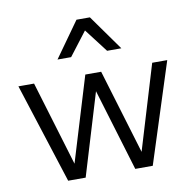

<svg xmlns="http://www.w3.org/2000/svg" viewBox="-83 -845 939 930"><g transform="rotate(-10 386.0 -380.5)"><path d="M594 0H508L378 -430H394L264 0H178L20 -492H97L237 -28H208L349 -492H427L567 -28H538L678 -492H752ZM543 -587H473L352 -745H417L296 -587H229L353 -761H419Z"/></g></svg>

Font: Wix Madefor Display
Style: Regular
Weight: 400
Designer: Dalton Maag Ltd
Foundry: Dalton Maag Ltd
Version: Version 3.100